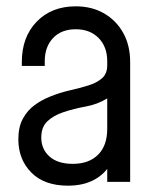

<svg xmlns="http://www.w3.org/2000/svg" viewBox="-20 -575 494 607"><path d="M195 12Q120 12 79 -29.5Q38 -71 38 -134.5Q38 -174 52.5 -200.2Q67 -226.5 89.8 -243Q112.5 -259.5 138 -269.5Q168.5 -282 200.2 -289.2Q232 -296.5 259 -304.8Q286 -313 302.5 -327.5Q319 -342 319 -368.5V-381.5Q319 -427 291.8 -454.8Q264.5 -482.5 219.5 -482.5Q174 -482.5 147.8 -454.8Q121.5 -427 121.5 -381.5V-366.5H49V-379Q49 -458 96 -506.5Q143 -555 219.5 -555Q270 -555 308.8 -532.8Q347.5 -510.5 369.5 -471Q391.5 -431.5 391.5 -379V0H319V-75L331 -59Q312 -25 277.5 -6.5Q243 12 195 12ZM210 -57Q261 -57 290 -85.8Q319 -114.5 319 -168V-264Q288.5 -245 251 -238.2Q213.5 -231.5 179.5 -220Q149.5 -210 130 -191.8Q110.5 -173.5 110.5 -140Q110.5 -103.5 136.5 -80.2Q162.5 -57 210 -57Z"/></svg>

Font: Mohave Light
Style: Regular
Weight: 400
Version: Version 2.003